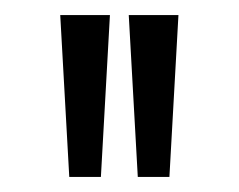

<svg xmlns="http://www.w3.org/2000/svg" viewBox="-20 -735 317 255"><path d="M163 -500 151 -715H217L205 -500ZM72 -500 60 -715H126L114 -500Z"/></svg>

Font: Akshar Light
Style: Regular
Weight: 300
Designer: Tall Chai
Foundry: Tall Chai
Version: Version 1.100